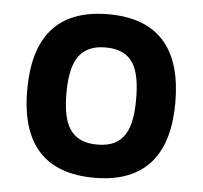

<svg xmlns="http://www.w3.org/2000/svg" viewBox="-44 -573 669 634"><g transform="rotate(5 290.5 -256.0)"><path d="M291 -527C119.1 -527 45 -426.9 45 -255C45 -75 127 15 291 15C461.1 15 536 -85.2 536 -255C536 -426.4 462 -527 291 -527ZM291 -95C199.6 -95 175 -157.1 175 -255C175 -352.7 199.7 -417 291 -417C383.1 -417 406 -354.4 406 -255C406 -157 381.9 -95 291 -95Z"/></g></svg>

Font: Fog Sans
Style: Bold
Weight: 700
Foundry: Intel Corporation
Version: Version 1.00